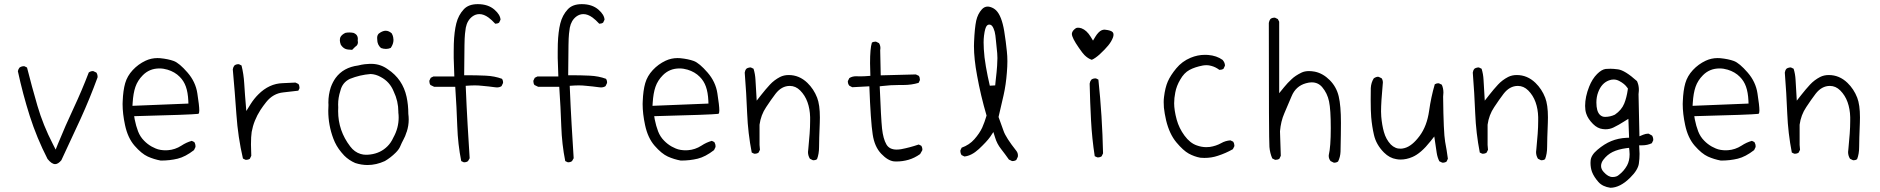

<svg xmlns="http://www.w3.org/2000/svg" viewBox="-20 -787 9040 923"><path d="M245.1 2Q259.3 2 274.9 -16.6L367.2 -215.3Q412.1 -314 448.7 -414.1Q449.2 -415.5 449.2 -417Q449.2 -429.2 443.4 -438L429.2 -444.8Q428.2 -445.3 427.2 -445.3Q415.5 -445.3 406.7 -438.5Q373.5 -351.6 334 -267.3Q294.4 -183.1 258.3 -94.7L247.6 -67.9L234.4 -93.8Q187 -185.5 159.9 -278.6Q132.8 -371.6 109.9 -462.4L98.1 -468.3Q96.7 -468.8 95.7 -468.8Q83 -468.8 73.7 -461.9Q67.9 -454.6 65.9 -444.8Q89.4 -335.4 123 -229.7Q156.7 -124 208.5 -22.9Q228.5 2 245.1 2Z M746.6 -458Q765.6 -458 785.2 -452.1Q820.8 -441.4 844.2 -417.5Q863.8 -397.9 873.5 -370.6Q883.3 -343.3 885.3 -302.2L885.7 -289.1L616.7 -278.3L617.7 -293Q620.6 -339.4 630.9 -369.1Q641.6 -400.4 666.5 -425.3Q698.7 -458 746.6 -458ZM787.1 -64.9Q781.7 -64.5 773.4 -64.5Q765.1 -64.5 752.2 -66.4Q739.3 -68.4 728.3 -73.2Q717.3 -78.1 709 -82.5Q688.5 -94.2 672.9 -110.4Q653.8 -129.4 643.8 -155.3Q633.8 -181.2 627.4 -213.4L625 -228.5Q897.5 -235.4 933.1 -239.7L934.6 -240.7Q938 -243.7 938 -255.9Q938 -279.3 928.7 -337.9Q920.4 -393.6 881.3 -438.5Q841.8 -483.9 815.4 -493.7Q789.1 -503.4 750 -507.3Q743.7 -507.8 736.8 -507.8Q707 -507.8 679.7 -495.1Q644.5 -478.5 618.2 -450.2Q591.8 -421.9 581.8 -387.2Q571.8 -352.5 569.8 -300.3Q569.3 -293.9 569.3 -287.1Q569.3 -240.2 581.1 -185.5Q594.2 -124 627 -86.4Q660.6 -47.9 690.4 -34.4Q720.2 -21 752.9 -15.1Q796.9 -15.1 834 -24.2Q871.1 -33.2 912.6 -65.4L919.4 -79.6Q919.9 -81.1 919.9 -84.7Q919.9 -88.4 918.5 -93.8Q917 -99.1 914.1 -104L901.9 -109.9Q875.5 -102.5 852.1 -86.9Q821.8 -67.4 787.1 -64.9Z M1159.7 -19Q1161.1 -18.6 1164.3 -18.6Q1167.5 -18.6 1172.1 -19.8Q1176.8 -21 1181.2 -23.9L1188 -38.1Q1186.5 -68.4 1186.5 -92.3Q1186.5 -130.9 1189.9 -152.8Q1199.7 -208 1232.4 -258.8Q1244.6 -277.3 1259.8 -296.4Q1293 -337.9 1341.8 -342.8Q1380.9 -346.7 1414.1 -351.1L1419.4 -361.8Q1419.9 -363.3 1419.9 -364.3Q1419.9 -375.5 1414.6 -383.3L1400.4 -390.1Q1369.1 -388.2 1338.9 -387.2Q1273.9 -385.3 1221.7 -333Q1201.2 -312.5 1185.1 -287.1L1164.1 -253.4Q1156.7 -339.8 1154.1 -385.5Q1151.4 -431.2 1141.1 -472.2L1129.4 -478Q1127.9 -478.5 1127 -478.5Q1114.7 -478.5 1106.9 -472.2Q1100.6 -464.4 1099.1 -453.6Q1108.9 -345.2 1116.5 -236.3Q1124 -127.4 1147.9 -24.9Z M1558.6 -293.9Q1558.6 -288.6 1559.1 -282.2Q1558.1 -268.1 1558.1 -254.4Q1558.1 -185.5 1582.5 -120.6Q1595.7 -85 1620.6 -55.2Q1628.4 -45.4 1634.8 -39.1Q1657.2 -16.6 1687.5 -3.4Q1717.3 6.3 1747.1 6.3Q1788.6 6.3 1830.1 -12.7Q1858.4 -29.3 1882.3 -53.2Q1897.9 -68.8 1903.8 -83Q1911.1 -100.6 1919.9 -116.7Q1928.2 -131.3 1934.6 -152.3L1935.1 -152.8Q1944.8 -182.1 1944.8 -212.4Q1944.8 -225.6 1942.9 -240.2V-241.2Q1942.9 -282.7 1934.6 -321.3Q1916 -406.7 1844.2 -454.1Q1810.1 -479 1768.1 -480Q1765.1 -480 1756.8 -480Q1748.5 -480 1733.6 -478.3Q1718.8 -476.6 1701.7 -472.2Q1630.4 -462.9 1593.3 -412.1Q1579.6 -393.1 1570.3 -367.7Q1558.6 -332 1558.6 -293.9ZM1679.2 -628.9Q1668.9 -630.9 1659.2 -630.9Q1649.4 -630.9 1640.1 -628.9Q1622.1 -620.1 1616.2 -607.9Q1613.8 -601.6 1613.8 -593Q1613.8 -584.5 1618.2 -572.3Q1627.4 -557.6 1640.1 -552.2Q1649.4 -547.9 1672.9 -547.4Q1679.7 -553.7 1687.5 -562Q1691.4 -564.5 1693.4 -566.4Q1700.7 -573.7 1700.7 -584Q1700.7 -586.9 1699.7 -592.3Q1700.2 -597.2 1700.2 -599.6Q1700.2 -602.1 1700 -604.5Q1699.7 -606.9 1698.7 -610.4Q1694.8 -623 1679.2 -628.9ZM1793 -604.5Q1793 -601.6 1793.5 -597.7V-596.7Q1793.5 -571.8 1811.5 -556.2Q1823.7 -551.8 1835.4 -551.8Q1847.2 -551.8 1858.4 -556.6Q1871.6 -575.7 1871.6 -595.2Q1871.6 -600.6 1870.1 -608.4Q1868.7 -616.2 1863.3 -626.5Q1849.1 -639.2 1834.5 -639.2Q1823.2 -639.2 1810.1 -631.8Q1804.7 -628.9 1800.8 -625.5Q1793 -617.7 1793 -604.5ZM1895 -249.5Q1895 -247.6 1895 -245.6Q1896.5 -233.9 1896.5 -222.2Q1896.5 -171.4 1871.1 -126Q1859.4 -100.1 1842.3 -83.5Q1809.6 -50.8 1760.7 -44.4Q1751 -43 1738.8 -43Q1726.6 -43 1713.4 -46.9Q1684.1 -55.7 1663.6 -83Q1605.5 -158.7 1605.5 -252.9Q1605.5 -261.7 1606 -270.5Q1605.5 -277.8 1605.5 -284.7Q1605.5 -317.4 1616.2 -350.1Q1625.5 -390.1 1661.6 -407.7Q1710 -427.2 1761.7 -431.2Q1786.6 -430.2 1810.1 -417Q1854 -394 1872.6 -347.2Q1895 -300.8 1895 -249.5ZM1616.2 -350.1V-349.6Q1616.2 -350.1 1616.2 -350.1ZM1606 -270.5V-269.5Q1606 -270 1606 -270.5ZM1760.7 -44.4Q1760.7 -44.4 1760.7 -44.4ZM1871.1 -126 1871.6 -126.5Q1871.1 -126 1871.1 -126ZM1895 -245.6V-246.6Q1895 -246.1 1895 -245.6ZM1872.6 -347.2 1872.1 -347.7Q1872.6 -347.2 1872.6 -347.2ZM1810.1 -417H1809.6Q1810.1 -417 1810.1 -417Z M2210.9 -6.8Q2222.7 -6.8 2230 -12.7L2237.8 -26.4L2228 -187Q2223.1 -270 2218.8 -374.5Q2245.6 -376.5 2262.7 -376.5Q2279.8 -376.5 2297.4 -374.5Q2330.6 -371.6 2358.4 -367.7Q2363.8 -366.7 2368.7 -366.7Q2381.8 -366.7 2391.1 -373L2397.9 -387.2Q2398.4 -388.7 2398.4 -389.6Q2398.4 -400.9 2393.1 -408.2Q2357.4 -421.4 2314.7 -423.3Q2272 -425.3 2224.6 -425.3H2211.4L2212.9 -570.8Q2213.4 -605 2215.3 -624Q2217.3 -643.1 2219.2 -653.8Q2226.1 -689 2250.5 -707.5Q2266.1 -719.2 2284.7 -719.2Q2305.7 -719.2 2328.6 -702.6Q2343.8 -691.4 2360.8 -672.9Q2360.8 -672.9 2360.8 -672.9Q2371.6 -672.9 2379.4 -678.2L2386.2 -692.4Q2384.8 -716.3 2357.4 -740.2Q2326.7 -767.1 2276.9 -767.1Q2232.4 -767.1 2209.5 -742.2Q2183.6 -714.4 2173.6 -674.6Q2163.6 -634.8 2161.6 -576.2Q2161.1 -556.6 2161.1 -539.8Q2161.1 -522.9 2161.1 -507.8Q2161.6 -475.1 2164.1 -419.4H2063.5L2050.8 -413.1L2044.4 -399.9Q2043.9 -398.4 2043.9 -397.5Q2043.9 -386.2 2049.3 -378.4L2067.4 -369.6H2168.5Q2175.3 -269 2178.2 -180.9Q2181.2 -92.8 2197.3 -12.7L2208.5 -7.3Q2210 -6.8 2210.9 -6.8Z M2710.9 -6.8Q2722.7 -6.8 2730 -12.7L2737.8 -26.4L2728 -187Q2723.1 -270 2718.8 -374.5Q2745.6 -376.5 2762.7 -376.5Q2779.8 -376.5 2797.4 -374.5Q2830.6 -371.6 2858.4 -367.7Q2863.8 -366.7 2868.7 -366.7Q2881.8 -366.7 2891.1 -373L2897.9 -387.2Q2898.4 -388.7 2898.4 -389.6Q2898.4 -400.9 2893.1 -408.2Q2857.4 -421.4 2814.7 -423.3Q2772 -425.3 2724.6 -425.3H2711.4L2712.9 -570.8Q2713.4 -605 2715.3 -624Q2717.3 -643.1 2719.2 -653.8Q2726.1 -689 2750.5 -707.5Q2766.1 -719.2 2784.7 -719.2Q2805.7 -719.2 2828.6 -702.6Q2843.8 -691.4 2860.8 -672.9Q2860.8 -672.9 2860.8 -672.9Q2871.6 -672.9 2879.4 -678.2L2886.2 -692.4Q2884.8 -716.3 2857.4 -740.2Q2826.7 -767.1 2776.9 -767.1Q2732.4 -767.1 2709.5 -742.2Q2683.6 -714.4 2673.6 -674.6Q2663.6 -634.8 2661.6 -576.2Q2661.1 -556.6 2661.1 -539.8Q2661.1 -522.9 2661.1 -507.8Q2661.6 -475.1 2664.1 -419.4H2563.5L2550.8 -413.1L2544.4 -399.9Q2543.9 -398.4 2543.9 -397.5Q2543.9 -386.2 2549.3 -378.4L2567.4 -369.6H2668.5Q2675.3 -269 2678.2 -180.9Q2681.2 -92.8 2697.3 -12.7L2708.5 -7.3Q2710 -6.8 2710.9 -6.8Z M3246.6 -458Q3265.6 -458 3285.2 -452.1Q3320.8 -441.4 3344.2 -417.5Q3363.8 -397.9 3373.5 -370.6Q3383.3 -343.3 3385.3 -302.2L3385.7 -289.1L3116.7 -278.3L3117.7 -293Q3120.6 -339.4 3130.9 -369.1Q3141.6 -400.4 3166.5 -425.3Q3198.7 -458 3246.6 -458ZM3287.1 -64.9Q3281.7 -64.5 3273.4 -64.5Q3265.1 -64.5 3252.2 -66.4Q3239.3 -68.4 3228.3 -73.2Q3217.3 -78.1 3209 -82.5Q3188.5 -94.2 3172.9 -110.4Q3153.8 -129.4 3143.8 -155.3Q3133.8 -181.2 3127.4 -213.4L3125 -228.5Q3397.5 -235.4 3433.1 -239.7L3434.6 -240.7Q3438 -243.7 3438 -255.9Q3438 -279.3 3428.7 -337.9Q3420.4 -393.6 3381.3 -438.5Q3341.8 -483.9 3315.4 -493.7Q3289.1 -503.4 3250 -507.3Q3243.7 -507.8 3236.8 -507.8Q3207 -507.8 3179.7 -495.1Q3144.5 -478.5 3118.2 -450.2Q3091.8 -421.9 3081.8 -387.2Q3071.8 -352.5 3069.8 -300.3Q3069.3 -293.9 3069.3 -287.1Q3069.3 -240.2 3081.1 -185.5Q3094.2 -124 3127 -86.4Q3160.6 -47.9 3190.4 -34.4Q3220.2 -21 3252.9 -15.1Q3296.9 -15.1 3334 -24.2Q3371.1 -33.2 3412.6 -65.4L3419.4 -79.6Q3419.9 -81.1 3419.9 -84.7Q3419.9 -88.4 3418.5 -93.8Q3417 -99.1 3414.1 -104L3401.9 -109.9Q3375.5 -102.5 3352.1 -86.9Q3321.8 -67.4 3287.1 -64.9Z M3887.2 -17.1Q3888.7 -16.6 3891.8 -16.6Q3895 -16.6 3899.4 -17.8Q3903.8 -19 3907.7 -22Q3917.5 -47.4 3917.5 -81.1Q3917.5 -114.7 3920.9 -196.8Q3921.4 -210.4 3921.4 -222.7Q3921.4 -283.2 3908.2 -317.4Q3892.1 -358.9 3861.3 -388.7Q3822.3 -426.3 3771.5 -426.3Q3748.5 -426.3 3730 -417Q3701.7 -402.3 3681.2 -380.1Q3660.6 -357.9 3639.2 -330.6L3617.7 -303.2L3611.8 -403.3Q3610.4 -431.2 3602.5 -456.5L3590.3 -462.4Q3588.9 -462.9 3586.4 -462.9Q3584 -462.9 3580.6 -461.9Q3573.7 -460.9 3567.9 -456.5Q3561.5 -448.7 3560.1 -438Q3567.9 -340.8 3571.8 -241.7Q3575.7 -146.5 3593.8 -53.7L3605 -48.3Q3606.4 -47.9 3609.6 -47.9Q3612.8 -47.9 3617.4 -49.1Q3622.1 -50.3 3626.5 -53.2L3633.3 -66.9L3631.3 -90.3V-187.5Q3637.7 -234.4 3663.1 -272Q3686.5 -307.6 3708 -335.9Q3737.3 -374 3776.9 -374Q3804.7 -374 3826.7 -352.1Q3850.1 -328.6 3861.8 -295.9Q3873.5 -263.2 3874.5 -224.1Q3874.5 -214.4 3874.5 -205.1Q3874.5 -176.8 3872.1 -144Q3869.6 -111.3 3865.7 -70.3Q3864.3 -63 3864.3 -56.2Q3864.3 -38.6 3873.5 -23.9Z M4116.2 -419.9 4095.2 -420.4Q4076.7 -420.4 4063 -411.6L4056.2 -397.9Q4055.7 -397 4055.7 -393.6Q4055.7 -390.1 4057.4 -385Q4059.1 -379.9 4063 -375L4077.1 -367.7L4159.2 -372.1Q4165.5 -203.6 4175.3 -140.6Q4184.1 -81.5 4216.3 -47.9Q4248 -14.6 4277.3 -11.2Q4283.2 -10.7 4289.1 -10.7Q4319.3 -10.7 4347.9 -19Q4376.5 -27.3 4403.3 -46.4L4413.6 -64.5Q4414.1 -65.9 4414.1 -66.9Q4414.1 -78.6 4408.7 -86.4L4396.5 -92.3Q4353.5 -77.6 4312 -69.8Q4300.3 -67.9 4290.5 -67.9Q4255.4 -67.9 4241.2 -92.8Q4225.6 -119.6 4220.2 -169.4Q4215.3 -216.8 4209 -372.1L4221.2 -373.5Q4261.2 -378.4 4302.7 -378.4H4322.8Q4361.8 -378.4 4396 -388.7L4401.9 -400.9Q4402.3 -402.3 4402.3 -403.3Q4402.3 -414.6 4397 -422.4L4382.8 -429.2L4213.9 -424.8L4211.4 -544.9Q4212.4 -550.8 4212.4 -555.7Q4212.4 -568.8 4205.6 -579.6L4191.9 -586.4Q4190.4 -586.9 4189.5 -586.9Q4178.7 -586.9 4171.4 -582Q4162.6 -554.2 4162.6 -483.4Q4162.6 -460.9 4164.1 -422.4Q4133.8 -419.9 4116.2 -419.9Z M4709.5 -551.3Q4708.5 -566.4 4708.5 -583Q4708.5 -599.6 4710.4 -615.2Q4715.3 -654.8 4724.6 -664.1Q4729.5 -668.9 4735.4 -668.9Q4742.7 -668.9 4747.6 -664.1Q4752.4 -659.2 4755.9 -651.1Q4759.3 -643.1 4761.7 -634.8Q4765.6 -618.7 4767.8 -591.8Q4770 -564.9 4773.9 -531.2Q4774.9 -521 4774.9 -507.8Q4774.9 -494.6 4773.4 -470.5Q4772 -446.3 4766.1 -396L4764.2 -376.5L4738.3 -375Q4727.5 -420.4 4719.5 -466.8Q4711.4 -513.2 4709.5 -551.3ZM4846.7 -12.7Q4857.9 -12.7 4865.7 -18.1L4873 -33.2Q4873.5 -36.6 4873.5 -39.6Q4873.5 -52.2 4865.7 -62Q4815.4 -125.5 4804.4 -157.7Q4793.5 -189.9 4780.3 -224.6L4804.7 -330.1Q4815.9 -379.9 4820.3 -438Q4822.8 -467.3 4822.8 -492.7Q4822.8 -518.1 4820.3 -540Q4815.9 -585 4807.6 -637.2Q4795.4 -710.4 4769 -736.8Q4757.3 -748.5 4740.7 -753.4Q4733.9 -755.4 4728 -755.4Q4712.4 -755.4 4700.2 -742.2Q4680.2 -720.2 4672.9 -687.5Q4665.5 -652.8 4662.6 -585Q4662.1 -575.2 4662.1 -565.4Q4662.1 -503.9 4677.2 -423.3Q4694.3 -328.1 4722.7 -231.4Q4713.4 -199.7 4701.7 -173.3Q4689 -146 4664.1 -117.7Q4640.1 -90.3 4603 -77.1L4597.2 -64.9Q4596.7 -63.5 4596.7 -62.5Q4596.7 -50.3 4602.5 -41.5L4616.2 -34.7Q4650.4 -38.1 4685.5 -70.3Q4724.1 -106.4 4740.2 -129.4L4755.4 -152.3L4763.7 -126Q4772.5 -96.2 4792 -71.3Q4811.5 -46.4 4830.1 -20L4844.2 -13.2Q4845.7 -12.7 4846.7 -12.7Z M5330.6 -607.4Q5333 -614.7 5333 -620.6Q5333 -628.4 5328.6 -632.8Q5320.3 -641.1 5293.9 -644Q5292 -644.5 5289.6 -644.5Q5283.2 -644.5 5276.1 -641.6Q5269 -638.7 5261.2 -630.9Q5252.9 -622.6 5245.6 -610.4L5234.4 -591.8L5223.1 -610.4Q5204.1 -641.6 5179.2 -650.9Q5169.9 -653.8 5163.1 -653.8Q5157.2 -653.8 5153.8 -652.3Q5148.9 -649.9 5143.3 -644.5Q5137.7 -639.2 5135.3 -633.8Q5132.8 -628.4 5132.8 -624Q5132.8 -605.5 5166.5 -557.1Q5184.6 -530.8 5193.4 -522.2Q5202.1 -513.7 5210.4 -508.3Q5218.8 -502.9 5228.5 -499.5Q5244.1 -505.9 5266.1 -525.4Q5292 -549.3 5307.6 -568.4Q5323.2 -587.4 5330.6 -607.4ZM5254.4 -30.8Q5255.9 -30.3 5258.1 -30.3Q5260.3 -30.3 5263.7 -30.8Q5270 -31.7 5275.9 -35.6L5282.7 -49.8Q5278.8 -230.5 5260.3 -404.3L5249.5 -409.7Q5248 -410.2 5246.6 -410.2Q5233.9 -410.2 5226.1 -403.8Q5219.7 -395.5 5218.3 -384.8Q5220.2 -295.9 5224.9 -208.5Q5229.5 -121.1 5242.7 -36.1Z M5772.5 -523.4Q5737.3 -523.4 5703.6 -509.3Q5662.6 -492.2 5634.8 -458.5Q5606.9 -424.8 5594 -395.3Q5581.1 -365.7 5575.7 -320.3Q5574.2 -308.6 5574.2 -296.1Q5574.2 -283.7 5575.2 -270Q5578.1 -242.2 5585.9 -208Q5602.1 -142.1 5635.3 -102.5Q5668.5 -63 5694.8 -48.6Q5721.2 -34.2 5750 -28.8Q5759.8 -27.8 5769.5 -27.8Q5804.7 -27.8 5834.5 -38.1Q5872.6 -50.3 5906.7 -69.8L5913.6 -83.5Q5914.1 -85 5914.1 -86.2Q5914.1 -87.4 5913.8 -88.9Q5913.6 -90.3 5913.3 -92.3Q5913.1 -94.2 5912.6 -95.9Q5912.1 -97.7 5911.6 -99.6Q5910.2 -103 5908.2 -106L5895 -112.3Q5870.6 -110.4 5851.1 -99.1Q5825.7 -85 5795.9 -80.6Q5787.1 -79.6 5778.8 -79.6Q5756.3 -79.6 5733.4 -87.9Q5700.7 -99.1 5674.3 -135Q5647.9 -170.9 5636.7 -211.9Q5624.5 -257.3 5624.5 -290.5Q5624.5 -315.9 5629.9 -342.3Q5635.7 -374 5653.8 -404.3Q5671.9 -436.5 5698 -450.7Q5724.1 -464.8 5762.7 -472.2Q5771 -473.6 5781.2 -473.6Q5791.5 -473.6 5803.2 -470.2Q5822.8 -465.3 5841.8 -451.2Q5842.3 -451.2 5843.3 -451.2Q5854 -451.2 5861.8 -456.5L5868.7 -471.2Q5868.7 -471.7 5868.7 -472.2Q5868.7 -485.8 5857.4 -499Q5829.1 -519.5 5787.6 -522.9Q5779.8 -523.4 5772.5 -523.4Z M6393.6 -4.9Q6404.8 -4.9 6412.6 -10.7Q6423.3 -32.2 6424.3 -58.1Q6425.3 -88.4 6425.8 -138.9Q6426.3 -189.5 6426.3 -196.3Q6426.3 -278.8 6415.5 -324Q6404.8 -369.1 6372.6 -401.6Q6340.3 -434.1 6301.3 -442.4Q6285.6 -445.3 6272.9 -445.3Q6252 -445.3 6236.8 -438Q6206.5 -423.3 6189 -406.2Q6169.9 -388.7 6152.8 -367.7L6129.4 -338.9V-682.6L6123 -695.3L6109.9 -701.7Q6108.4 -702.1 6107.4 -702.1Q6095.2 -702.1 6087.4 -695.8Q6081.1 -687.5 6079.6 -676.8Q6079.6 -114.7 6082.5 -80.6Q6085 -50.8 6096.2 -25.4L6108.9 -19Q6110.4 -18.6 6111.3 -18.6Q6122.6 -18.6 6130.4 -23.9L6137.2 -38.1L6133.3 -155.8Q6137.2 -203.6 6154.3 -242.7Q6171.4 -281.7 6189 -324.2Q6209 -373 6257.8 -386.7Q6272.9 -391.1 6285.6 -391.1Q6316.9 -391.1 6336.4 -367.7Q6360.8 -338.9 6369.1 -299.6Q6377.4 -260.3 6377.4 -170.9Q6377.4 -81.5 6367.7 -41Q6367.7 -39.1 6367.7 -35.2Q6367.7 -31.2 6369.6 -25.1Q6371.6 -19 6376.5 -12.7L6391.1 -5.4Q6392.6 -4.9 6393.6 -4.9Z M6915 -4.9Q6926.3 -4.9 6934.1 -10.3L6940.4 -23.9Q6935.1 -64.5 6927.2 -105.5Q6919.4 -149.9 6917.5 -322.3Q6918.9 -333 6918.9 -341.8Q6918.9 -362.8 6911.1 -379.9L6897.9 -386.2Q6896.5 -386.7 6893.3 -386.7Q6890.1 -386.7 6885.7 -385.5Q6881.3 -384.3 6877.4 -381.8Q6859.4 -320.3 6850.1 -253.9Q6839.8 -181.2 6804.7 -133.8Q6768.6 -85 6732.4 -75.2Q6721.7 -72.3 6714.1 -72.3Q6706.5 -72.3 6700.7 -73.2Q6694.8 -74.2 6689 -76.7Q6676.3 -82 6666 -92.3Q6642.6 -117.2 6632.8 -152.8Q6623.5 -186 6620.1 -226.6Q6619.1 -236.3 6619.1 -251Q6619.1 -295.4 6627.4 -384.8Q6627.9 -387.2 6627.9 -389.6Q6627.9 -401.9 6622.1 -410.6L6607.9 -417.5Q6606.9 -418 6603.5 -418Q6600.1 -418 6594.7 -416Q6589.4 -414.1 6584 -410.2Q6571.3 -390.1 6569.8 -363.8Q6569.3 -332 6569.3 -305.7Q6569.3 -253.9 6571.8 -223.6Q6575.7 -178.7 6585 -138.7Q6595.7 -91.3 6633.3 -53.7Q6660.2 -26.9 6692.4 -22Q6702.6 -20 6712.9 -20Q6741.2 -20 6769.5 -32.2Q6811 -49.8 6856 -106.9L6875 -130.9Q6883.3 -74.2 6886.7 -52Q6890.1 -29.8 6899.4 -11.7L6912.6 -5.4Q6914.1 -4.9 6915 -4.9Z M7387.2 -17.1Q7388.7 -16.6 7391.8 -16.6Q7395 -16.6 7399.4 -17.8Q7403.8 -19 7407.7 -22Q7417.5 -47.4 7417.5 -81.1Q7417.5 -114.7 7420.9 -196.8Q7421.4 -210.4 7421.4 -222.7Q7421.4 -283.2 7408.2 -317.4Q7392.1 -358.9 7361.3 -388.7Q7322.3 -426.3 7271.5 -426.3Q7248.5 -426.3 7230 -417Q7201.7 -402.3 7181.2 -380.1Q7160.6 -357.9 7139.2 -330.6L7117.7 -303.2L7111.8 -403.3Q7110.4 -431.2 7102.5 -456.5L7090.3 -462.4Q7088.9 -462.9 7086.4 -462.9Q7084 -462.9 7080.6 -461.9Q7073.7 -460.9 7067.9 -456.5Q7061.5 -448.7 7060.1 -438Q7067.9 -340.8 7071.8 -241.7Q7075.7 -146.5 7093.8 -53.7L7105 -48.3Q7106.4 -47.9 7109.6 -47.9Q7112.8 -47.9 7117.4 -49.1Q7122.1 -50.3 7126.5 -53.2L7133.3 -66.9L7131.3 -90.3V-187.5Q7137.7 -234.4 7163.1 -272Q7186.5 -307.6 7208 -335.9Q7237.3 -374 7276.9 -374Q7304.7 -374 7326.7 -352.1Q7350.1 -328.6 7361.8 -295.9Q7373.5 -263.2 7374.5 -224.1Q7374.5 -214.4 7374.5 -205.1Q7374.5 -176.8 7372.1 -144Q7369.6 -111.3 7365.7 -70.3Q7364.3 -63 7364.3 -56.2Q7364.3 -38.6 7373.5 -23.9Z M7695.8 -225.1Q7681.2 -225.1 7670.9 -235.4Q7654.3 -252 7654.3 -294.4Q7654.3 -321.3 7663.1 -344.2Q7679.2 -387.2 7714.4 -400.4Q7725.6 -404.8 7736.8 -404.8Q7751.5 -404.8 7764.6 -397.5Q7790 -384.3 7802.7 -365.7L7805.7 -361.8L7805.2 -356.4Q7799.8 -317.9 7788.1 -289.1Q7775.4 -257.8 7743.2 -235.8Q7720.7 -225.1 7695.8 -225.1ZM7758.3 -453.6Q7735.8 -456.5 7721.9 -456.5Q7708 -456.5 7699.2 -455.6Q7679.7 -453.1 7657.7 -431.2Q7634.3 -407.7 7619.6 -370.6Q7600.1 -321.8 7600.1 -277.8Q7600.1 -256.8 7605.5 -240.7Q7613.8 -215.3 7638.2 -190.9Q7659.7 -169.4 7685.1 -166.5Q7691.9 -165.5 7697.8 -165.5Q7718.3 -165.5 7735.8 -173.8Q7762.2 -186.5 7788.6 -203.6L7808.1 -215.8L7811.5 -125L7798.3 -124.5Q7759.8 -122.6 7726.1 -108.9Q7692.4 -95.2 7658.7 -66.4Q7627.9 -40.5 7626.5 -13.7Q7626 -8.8 7626 -3.9Q7626 19.5 7633.3 39.6Q7642.6 63.5 7664.1 87.9Q7684.1 110.4 7721.7 115.7Q7768.6 115.2 7816.9 66.9Q7835.9 48.3 7846.2 31.2Q7856.4 14.2 7858.4 0Q7861.8 -22.9 7861.8 -47.4Q7861.8 -60.5 7859.9 -88.4H7874Q7899.9 -88.4 7920.9 -98.6L7927.2 -111.8Q7927.7 -113.3 7927.7 -114.3Q7927.7 -126.5 7921.9 -135.3L7905.3 -144.5Q7903.8 -144.5 7902.8 -144.5Q7892.1 -144.5 7878.9 -139.2L7861.3 -131.8L7856.9 -334Q7858.4 -345.2 7858.4 -350.8Q7858.4 -356.4 7858.4 -359.9Q7858.4 -363.3 7857.7 -368.4Q7856.9 -373.5 7856 -378.4Q7853.5 -388.2 7849.6 -397Q7791.5 -449.2 7758.3 -453.6ZM7763.2 53.2 7764.2 52.2Q7763.7 52.7 7763.2 53.2ZM7687.5 -18.6Q7706.1 -43.5 7732.4 -56.4Q7758.8 -69.3 7797.9 -74.7L7811.5 -76.2L7813 -63Q7814 -53.7 7814 -45.4Q7814 -14.6 7801.8 8.3Q7786.6 35.6 7763.2 53.2Q7752 64 7731.9 64Q7710.9 64 7689.5 40Q7676.8 26.4 7676.8 11Q7676.8 -4.4 7687.5 -18.6Z M8246.6 -458Q8265.6 -458 8285.2 -452.1Q8320.8 -441.4 8344.2 -417.5Q8363.8 -397.9 8373.5 -370.6Q8383.3 -343.3 8385.3 -302.2L8385.7 -289.1L8116.7 -278.3L8117.7 -293Q8120.6 -339.4 8130.9 -369.1Q8141.6 -400.4 8166.5 -425.3Q8198.7 -458 8246.6 -458ZM8287.1 -64.9Q8281.7 -64.5 8273.4 -64.5Q8265.1 -64.5 8252.2 -66.4Q8239.3 -68.4 8228.3 -73.2Q8217.3 -78.1 8209 -82.5Q8188.5 -94.2 8172.9 -110.4Q8153.8 -129.4 8143.8 -155.3Q8133.8 -181.2 8127.4 -213.4L8125 -228.5Q8397.5 -235.4 8433.1 -239.7L8434.6 -240.7Q8438 -243.7 8438 -255.9Q8438 -279.3 8428.7 -337.9Q8420.4 -393.6 8381.3 -438.5Q8341.8 -483.9 8315.4 -493.7Q8289.1 -503.4 8250 -507.3Q8243.7 -507.8 8236.8 -507.8Q8207 -507.8 8179.7 -495.1Q8144.5 -478.5 8118.2 -450.2Q8091.8 -421.9 8081.8 -387.2Q8071.8 -352.5 8069.8 -300.3Q8069.3 -293.9 8069.3 -287.1Q8069.3 -240.2 8081.1 -185.5Q8094.2 -124 8127 -86.4Q8160.6 -47.9 8190.4 -34.4Q8220.2 -21 8252.9 -15.1Q8296.9 -15.1 8334 -24.2Q8371.1 -33.2 8412.6 -65.4L8419.4 -79.6Q8419.9 -81.1 8419.9 -84.7Q8419.9 -88.4 8418.5 -93.8Q8417 -99.1 8414.1 -104L8401.9 -109.9Q8375.5 -102.5 8352.1 -86.9Q8321.8 -67.4 8287.1 -64.9Z M8887.2 -17.1Q8888.7 -16.6 8891.8 -16.6Q8895 -16.6 8899.4 -17.8Q8903.8 -19 8907.7 -22Q8917.5 -47.4 8917.5 -81.1Q8917.5 -114.7 8920.9 -196.8Q8921.4 -210.4 8921.4 -222.7Q8921.4 -283.2 8908.2 -317.4Q8892.1 -358.9 8861.3 -388.7Q8822.3 -426.3 8771.5 -426.3Q8748.5 -426.3 8730 -417Q8701.7 -402.3 8681.2 -380.1Q8660.6 -357.9 8639.2 -330.6L8617.7 -303.2L8611.8 -403.3Q8610.4 -431.2 8602.5 -456.5L8590.3 -462.4Q8588.9 -462.9 8586.4 -462.9Q8584 -462.9 8580.6 -461.9Q8573.7 -460.9 8567.9 -456.5Q8561.5 -448.7 8560.1 -438Q8567.9 -340.8 8571.8 -241.7Q8575.7 -146.5 8593.8 -53.7L8605 -48.3Q8606.4 -47.9 8609.6 -47.9Q8612.8 -47.9 8617.4 -49.1Q8622.1 -50.3 8626.5 -53.2L8633.3 -66.9L8631.3 -90.3V-187.5Q8637.7 -234.4 8663.1 -272Q8686.5 -307.6 8708 -335.9Q8737.3 -374 8776.9 -374Q8804.7 -374 8826.7 -352.1Q8850.1 -328.6 8861.8 -295.9Q8873.5 -263.2 8874.5 -224.1Q8874.5 -214.4 8874.5 -205.1Q8874.5 -176.8 8872.1 -144Q8869.6 -111.3 8865.7 -70.3Q8864.3 -63 8864.3 -56.2Q8864.3 -38.6 8873.5 -23.9Z"/></svg>

Font: NaikaiFont
Style: ExtraLight
Weight: 200
Version: Version 1.89